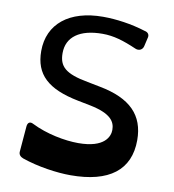

<svg xmlns="http://www.w3.org/2000/svg" viewBox="-95 -962 962 1059"><g transform="rotate(10 386.5 -432.0)"><path d="M371 14C587 14 700 -73 700 -240C700 -380 620 -462 446 -495L375 -509C248 -532 211 -567 211 -642C211 -733 283 -785 410 -785C473 -785 528 -768 602 -736C622 -727 643 -736 648 -758L660 -810C663 -826 653 -838 636 -841C557 -866 470 -878 397 -878C208 -878 93 -785 93 -633C93 -502 168 -432 341 -398L412 -384C530 -360 555 -318 555 -272C555 -236 530 -168 382 -168C306 -168 202 -188 120 -229C100 -240 87 -231 85 -209L73 -65C72 -49 82 -38 98 -32C187 -1 295 14 371 14Z"/></g></svg>

Font: OpenDyslexic3
Style: Regular
Weight: 400
Designer: Abelardo Gonzalez
Version: Version 3.001;PS 003.001;hotconv 1.0.88;makeotf.lib2.5.64775